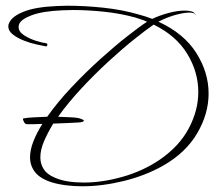

<svg xmlns="http://www.w3.org/2000/svg" viewBox="-20 -611 753 671"><path d="M268 40Q238 40 210.5 36.5Q183 33 160 26Q120 13 102.5 -9.5Q85 -32 85 -61Q85 -87 96.5 -116.5Q108 -146 128 -178Q112 -177 98.5 -177Q85 -177 74 -177Q68 -177 64 -184.5Q60 -192 60 -196L61 -197Q75 -200 100 -201Q125 -202 145 -203Q181 -254 230 -306Q279 -358 330 -404Q381 -450 425 -484.5Q469 -519 494 -535Q484 -540 473.5 -543Q463 -546 452 -550Q401 -564 344 -570Q287 -576 235 -576Q225 -576 216 -575.5Q207 -575 198 -575Q129 -572 91.5 -558Q54 -544 47 -527Q45 -521 45 -517Q45 -500 64.5 -487.5Q84 -475 107 -468Q130 -461 141 -460Q146 -459 145.5 -454Q145 -449 140 -449Q130 -451 108.5 -455.5Q87 -460 64 -469Q41 -478 25 -490.5Q9 -503 9 -519Q9 -525 12 -531Q22 -554 63.5 -570.5Q105 -587 181 -590Q189 -590 198 -590.5Q207 -591 216 -591Q276 -591 342 -584Q408 -577 466 -560Q489 -554 512 -545Q537 -557 568.5 -565.5Q600 -574 625 -574Q638 -574 648 -571.5Q658 -569 662 -562Q655 -567 642 -567Q624 -567 595.5 -559.5Q567 -552 535 -536L534 -535Q623 -494 666 -426Q709 -358 709 -284Q709 -213 669 -145Q629 -77 550 -32Q488 3 412.5 21.5Q337 40 268 40ZM665 -557Q665 -557 664.5 -557.5Q664 -558 664 -559L662 -562Q665 -561 665 -557ZM273 27Q337 27 408 7Q479 -13 537 -52Q606 -99 639.5 -162Q673 -225 673 -289Q673 -360 634 -423.5Q595 -487 517 -525Q492 -508 450 -474.5Q408 -441 359.5 -396.5Q311 -352 264.5 -302Q218 -252 183 -203Q204 -202 228 -201Q252 -200 262 -196Q273 -192 273 -190Q273 -184 255 -183Q239 -182 215.5 -181Q192 -180 166 -179Q146 -146 133.5 -116.5Q121 -87 121 -61Q121 -38 133 -19.5Q145 -1 172 10Q192 19 218 23Q244 27 273 27Z"/></svg>

Font: Waterfall
Style: Regular
Weight: 400
Designer: Robert E. Leuschke
Foundry: Robert E. Leuschke
Version: Version 1.010; ttfautohint (v1.8.3)